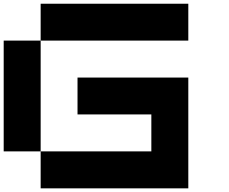

<svg xmlns="http://www.w3.org/2000/svg" viewBox="-20 -820 1240 1040"><path d="M0 -600.1H200.2V0H0ZM1000 200.2H200.2V0H799.8V-200.2H399.9V-399.9H1000ZM1000 -799.8V-600.1H200.2V-799.8Z"/></svg>

Font: QuinqueFive
Style: Regular
Weight: 400
Monospace: yes
Designer: GGBotNet
Foundry: GGBotNet
Version: 1.1